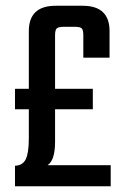

<svg xmlns="http://www.w3.org/2000/svg" viewBox="-20 -646 427 666"><path d="M364 -73V0H32V-71Q59 -72 69.5 -94Q80 -116 80 -166V-267H32V-338H80V-538Q80 -626 173 -626H267Q360 -626 360 -538V-446H269V-524Q269 -542 263.5 -547.5Q258 -553 240 -553H201Q183 -553 177 -547.5Q171 -542 171 -524V-338H302V-267H171V-154Q171 -90 145 -73Z"/></svg>

Font: Teko Regular
Style: Regular
Weight: 400
Designer: Manushi Parikh, Jonny Pinhorn
Foundry: Indian Type Foundry
Version: Version 1.105;PS 1.0;hotconv 1.0.78;makeotf.lib2.5.61930; tt